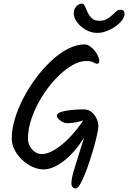

<svg xmlns="http://www.w3.org/2000/svg" viewBox="-20 -965 717 1074"><path d="M452.8 -716.6Q467.8 -716.6 482.5 -706.7Q497.3 -696.7 509.3 -681.8Q521.4 -666.8 528.4 -651.3Q535.5 -635.8 535.5 -624.6Q535.5 -608.5 524.4 -608.5Q515.1 -608.5 502.3 -616.1Q489.6 -623.7 461.5 -623.7Q422.7 -623.7 378.8 -596.8Q334.8 -570 291.9 -524.7Q249 -479.4 214 -422.9Q179 -366.4 157.8 -306.3Q136.5 -246.2 136.5 -190.2Q136.5 -165.7 147.5 -146Q158.5 -126.3 176.1 -114.7Q193.7 -103.1 214.1 -103.1Q246.4 -103.1 286.3 -127.5Q326.2 -151.8 367.8 -194.4Q409.5 -236.9 445.5 -291.1Q415.2 -282.3 393.4 -279Q371.6 -275.8 357.3 -275.8Q342.9 -275.8 329.4 -282.8Q316 -289.9 306.9 -299.8Q297.8 -309.7 297.8 -318.2Q297.8 -329.6 317.9 -337.2Q338 -344.8 372.7 -349Q407.4 -353.2 448.8 -353.2Q474.2 -353.2 492.4 -338Q510.6 -322.8 520.5 -301Q530.3 -279.2 530.3 -258.5Q530.3 -245.5 523.7 -214.7Q517 -184 506.1 -144.5Q495.1 -105.1 481.6 -64.4Q468.1 -23.6 454 11.3Q439.8 46.3 427.1 67.7Q414.4 89.2 404.6 89.2Q393.2 89.2 386.3 81.6Q379.4 74.1 379.4 59.8Q379.4 35.5 392.5 -9.2Q405.5 -53.9 425.1 -114.7Q444.7 -175.5 465.3 -247.3L472 -236.7Q439.1 -169.9 395.7 -120.5Q352.3 -71.2 307.6 -44.3Q262.8 -17.4 224.1 -17.4Q192.5 -17.4 160.7 -32.2Q129 -47 103.1 -71.6Q77.2 -96.3 61.4 -127.4Q45.7 -158.5 45.7 -190.8Q45.7 -241.9 63.2 -300.3Q80.7 -358.7 111.4 -417.7Q142.1 -476.6 182.6 -530.3Q223.1 -584.1 268.4 -626.1Q313.8 -668.2 361.1 -692.4Q408.5 -716.6 452.8 -716.6ZM653.7 -910.4Q665.7 -910.4 671.3 -904.3Q676.8 -898.2 676.8 -886.8Q676.8 -870.7 663.1 -852.4Q649.4 -834 626.8 -817.9Q604.2 -801.8 577.4 -791.4Q550.7 -781 524.2 -781Q489.9 -781 459.9 -798.3Q430 -815.6 411.3 -840.7Q392.6 -865.8 392.6 -890Q392.6 -908.2 400.2 -920.5Q407.9 -932.8 418.5 -938.9Q429.2 -944.9 437.6 -944.9Q448.3 -944.9 454.8 -930.4Q461.3 -915.8 469.8 -896.9Q478.3 -877.9 493.2 -863.4Q508.2 -848.8 535.9 -848.8Q560.6 -848.8 577.5 -858.2Q594.4 -867.5 606.7 -879.6Q619.1 -891.6 630 -901Q640.9 -910.4 653.7 -910.4Z"/></svg>

Font: Kalam Variable Light
Style: Regular
Weight: 300
Designer: Lipi Raval, Jonny Pinhorn
Foundry: Indian Type Foundry
Version: Version 3.000